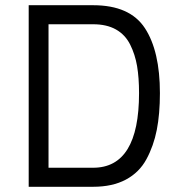

<svg xmlns="http://www.w3.org/2000/svg" viewBox="-20 -716 682 736"><path d="M337 0H90V-696H337Q478 -696 535.5 -608Q593 -520 593 -359Q593 -279 581 -218Q569 -157 541.5 -106Q514 -55 462.5 -27.5Q411 0 337 0ZM513 -359Q513 -418 505.5 -462.5Q498 -507 479 -545Q460 -583 424.5 -603Q389 -623 337 -623H166V-73H337Q513 -73 513 -359Z"/></svg>

Font: TitilliumText22L Rg
Style: Regular
Weight: 400
Designer: Campivisivi
Foundry: Campivisivi
Version: 1.000